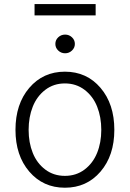

<svg xmlns="http://www.w3.org/2000/svg" viewBox="-20 -901 631 933"><path d="M444.8 -881.3V-826.2H147.9V-881.3ZM249 -687.5Q249 -706.5 262.9 -719.7Q276.9 -732.9 296.4 -732.9Q315.9 -732.9 329.8 -719.7Q343.8 -706.5 343.8 -687.5Q343.8 -668.9 329.8 -655.5Q315.9 -642.1 296.4 -642.1Q276.9 -642.1 262.9 -655.5Q249 -668.9 249 -687.5ZM55.2 -270Q55.2 -395.5 122.3 -474.1Q189.5 -552.7 295.4 -552.7Q401.4 -552.7 468.5 -474.1Q535.6 -395.5 535.6 -270Q535.6 -145.5 468.5 -67.1Q401.4 11.2 295.4 11.2Q189.5 11.2 122.3 -67.1Q55.2 -145.5 55.2 -270ZM200 -77.1Q240.7 -46.4 295.4 -46.4Q350.1 -46.4 390.9 -77.1Q431.6 -107.9 451.9 -158Q472.2 -208 472.2 -270Q472.2 -332 452.1 -382.6Q432.1 -433.1 391.1 -464.4Q350.1 -495.6 295.4 -495.6Q240.7 -495.6 200 -464.4Q159.2 -433.1 139.2 -382.6Q119.1 -332 119.1 -270Q119.1 -208 139.2 -158Q159.2 -107.9 200 -77.1Z"/></svg>

Font: Interop Light
Style: Regular
Weight: 300
Designer: Rasmus Andersson, Google, Jang Haemin
Foundry: jhaemin
Version: Version 1.007